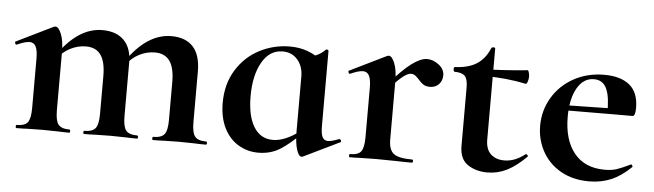

<svg xmlns="http://www.w3.org/2000/svg" viewBox="-38 -587 2476 727"><g transform="rotate(5 1200.0 -224.0)"><path d="M558 -12Q589 -12 600.5 -26.5Q612 -41 612 -81V-225Q612 -279 593.5 -305Q575 -331 537 -331Q506 -331 477 -316Q448 -301 430 -275L425 -287Q501 -398 594 -398Q648 -398 676.5 -367Q705 -336 705 -273V-81Q705 -41 716.5 -26.5Q728 -12 759 -12Q763 -12 763 -6Q763 0 759 0Q733 0 718 -1L658 -2L600 -1Q584 0 558 0Q555 0 555 -6Q555 -12 558 -12ZM296 -12Q327 -12 338.5 -26.5Q350 -41 350 -81V-225Q350 -279 331.5 -305Q313 -331 275 -331Q244 -331 215 -316Q186 -301 168 -275L163 -287Q239 -398 332 -398Q385 -398 414 -368.5Q443 -339 443 -284V-81Q443 -41 454.5 -26.5Q466 -12 497 -12Q501 -12 501 -6Q501 0 497 0Q471 0 456 -1L396 -2L338 -1Q322 0 296 0Q293 0 293 -6Q293 -12 296 -12ZM39 -12Q70 -12 81 -26.5Q92 -41 92 -81V-269Q92 -300 84.5 -314.5Q77 -329 61 -329Q44 -329 13 -315H11Q8 -315 6.5 -320Q5 -325 7 -326L146 -394Q152 -396 153 -396Q165 -396 175.5 -370.5Q186 -345 186 -303V-81Q186 -41 197.5 -26.5Q209 -12 240 -12Q243 -12 243 -6Q243 0 240 0Q214 0 199 -1L139 -2L80 -1Q65 0 39 0Q36 0 36 -6Q36 -12 39 -12Z M809 -164Q809 -235 842 -288.5Q875 -342 929 -370Q983 -398 1045 -398Q1118 -398 1170 -352L1097 -288Q1097 -327 1075.5 -352Q1054 -377 1019 -377Q969 -377 940.5 -327Q912 -277 912 -198Q912 -123 937.5 -81.5Q963 -40 1010 -40Q1057 -40 1114 -84L1122 -77Q1080 -34 1043.5 -10.5Q1007 13 959 13Q918 13 883.5 -7.5Q849 -28 829 -68Q809 -108 809 -164ZM1097 -82V-359Q1130 -367 1147.5 -374.5Q1165 -382 1181 -398Q1182 -399 1184 -399Q1186 -399 1188.5 -397.5Q1191 -396 1191 -394V-109Q1191 -79 1197.5 -66.5Q1204 -54 1219 -54Q1232 -54 1260 -65H1262Q1265 -65 1267.5 -60Q1270 -55 1267 -54L1129 13Q1127 14 1124 14Q1113 14 1105 -12Q1097 -38 1097 -82Z M1566 -396Q1589 -396 1610.5 -379.5Q1632 -363 1632 -340Q1632 -319 1619 -305.5Q1606 -292 1585 -292Q1570 -292 1560.5 -298Q1551 -304 1541 -316Q1532 -326 1525.5 -330.5Q1519 -335 1510 -335Q1499 -335 1482.5 -323Q1466 -311 1428 -271L1420 -284Q1475 -347 1508.5 -371.5Q1542 -396 1566 -396ZM1306 -12Q1337 -12 1348 -26.5Q1359 -41 1359 -81V-269Q1359 -300 1351.5 -314.5Q1344 -329 1328 -329Q1311 -329 1280 -315H1278Q1275 -315 1273.5 -320Q1272 -325 1274 -326L1413 -394Q1419 -396 1420 -396Q1432 -396 1442.5 -370.5Q1453 -345 1453 -303V-81Q1453 -41 1472 -26.5Q1491 -12 1542 -12Q1546 -12 1546 -6Q1546 0 1542 0Q1507 0 1487 -1L1406 -2L1347 -1Q1332 0 1306 0Q1303 0 1303 -6Q1303 -12 1306 -12Z M1724 -80V-302Q1724 -333 1713 -345Q1702 -357 1673 -357Q1672 -357 1670.5 -360Q1669 -363 1669 -366Q1669 -370 1670 -372.5Q1671 -375 1673 -375Q1724 -377 1755.5 -397Q1787 -417 1804 -458Q1806 -462 1812.5 -462Q1819 -462 1819 -458V-113Q1819 -75 1838.5 -57Q1858 -39 1890 -39Q1930 -39 1968 -69L1970 -70Q1974 -70 1976.5 -66Q1979 -62 1976 -60Q1939 -23 1904 -5.5Q1869 12 1830 12Q1786 12 1755 -9Q1724 -30 1724 -80ZM1784 -351V-377Q1849 -377 1949 -387Q1951 -387 1953.5 -379.5Q1956 -372 1956 -363Q1956 -353 1952.5 -343.5Q1949 -334 1945 -335Q1872 -351 1784 -351Z M2014 -182Q2014 -240 2043 -289Q2072 -338 2123.5 -366.5Q2175 -395 2240 -395Q2302 -395 2336 -367Q2370 -339 2370 -280Q2370 -249 2359 -249H2263Q2265 -310 2251 -342.5Q2237 -375 2202 -375Q2162 -375 2138.5 -334Q2115 -293 2115 -225Q2115 -137 2155.5 -87Q2196 -37 2272 -37Q2299 -37 2318 -43.5Q2337 -50 2368 -65L2370 -66Q2372 -66 2374.5 -62Q2377 -58 2375 -56Q2338 -20 2300 -4Q2262 12 2217 12Q2154 12 2108 -14.5Q2062 -41 2038 -85.5Q2014 -130 2014 -182ZM2079 -267 2298 -271V-249L2080 -248Z"/></g></svg>

Font: Cormorant Infant
Style: Bold
Weight: 700
Designer: Christian Thalmann (Catharsis Fonts)
Foundry: Catharsis Fonts
Version: Version 4.000